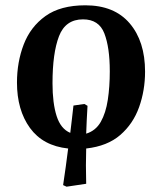

<svg xmlns="http://www.w3.org/2000/svg" viewBox="-20 -547 610 724"><path d="M231 157 218 151Q223 116 228 81.5Q233 47 237 13Q142 3 93 -64.5Q44 -132 44 -236Q44 -313 69.5 -379.5Q95 -446 151.5 -486.5Q208 -527 302 -527Q411 -527 469 -459Q527 -391 527 -277Q527 -206 504.5 -143Q482 -80 433.5 -38Q385 4 305 13Q304 44 304 76.5Q304 109 305 146ZM305 -43Q341 -54 360 -87.5Q379 -121 386.5 -170.5Q394 -220 394 -278Q394 -368 373.5 -421Q353 -474 293 -474Q227 -474 202.5 -410.5Q178 -347 178 -233Q178 -158 193.5 -109.5Q209 -61 245 -46Q248 -71 251 -96.5Q254 -122 257 -149L298 -155L310 -148Q308 -118 307 -92.5Q306 -67 305 -43Z"/></svg>

Font: Literata 36pt SemiBold
Style: Italic
Weight: 600
Italic angle: -2°
Designer: Latin by Veronika Burian and Jose Scaglione. Greek by Irene Vlachou. Cyrillic by Vera Evstafieva
Foundry: TypeTogether
Version: Version 3.002